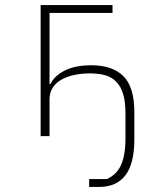

<svg xmlns="http://www.w3.org/2000/svg" viewBox="-20 -536 640 756"><path d="M331 169H402Q418 161 431.5 149Q445 137 454.5 118Q464 99 469 72Q474 45 474 7V-90Q474 -135 465 -165Q456 -195 438.5 -213.5Q421 -232 395 -239.5Q369 -247 334 -247Q302 -247 273 -241Q244 -235 222 -222.5Q200 -210 187.5 -190.5Q175 -171 175 -145V0H140V-516H423V-485H175V-205H178Q195 -238 235.5 -258.5Q276 -279 340 -279Q422 -279 465.5 -236.5Q509 -194 509 -93V12Q509 108 474 154Q439 200 371 200H331Z"/></svg>

Font: IBM Plex Mono ExtLt
Style: Regular
Weight: 200
Monospace: yes
Designer: Mike Abbink, Paul van der Laan, Pieter van Rosmalen
Foundry: Bold Monday
Version: Version 2.3